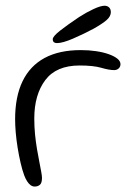

<svg xmlns="http://www.w3.org/2000/svg" viewBox="-20 -658 473 686"><path d="M104 8.5Q96 8.5 89.2 3.5Q82.5 -1.5 76.8 -10.5Q71 -19.5 66.5 -31.5Q59.5 -50.5 53.5 -76.5Q47.5 -102.5 43 -130.2Q38.5 -158 36.2 -184.5Q34 -211 34 -232Q34 -312.5 60.5 -367.5Q87 -422.5 139.2 -450.8Q191.5 -479 268.5 -479Q297.5 -479 323 -475.2Q348.5 -471.5 368.2 -464.5Q388 -457.5 399.2 -448.5Q410.5 -439.5 410.5 -428.5Q410.5 -422 407.2 -417.2Q404 -412.5 399 -410Q394 -407.5 388 -407.5Q370 -407.5 341.8 -415.8Q313.5 -424 264.5 -424Q181 -424 141.8 -371.8Q102.5 -319.5 102.5 -234.5Q102.5 -205 105.2 -177.5Q108 -150 112.2 -125.2Q116.5 -100.5 120.5 -80Q124.5 -59.5 127.2 -44.8Q130 -30 130 -22.5Q130 -4.5 122.8 2Q115.5 8.5 104 8.5ZM183.5 -504Q176.5 -504 172.5 -507.2Q168.5 -510.5 168.5 -518Q168.5 -528 195 -548.8Q221.5 -569.5 262.5 -597Q288 -613.5 313.8 -625.5Q339.5 -637.5 353.5 -637.5Q363.5 -637.5 369.8 -631.5Q376 -625.5 376 -614.5Q376 -599.5 360.8 -586.2Q345.5 -573 314.5 -555.5Q278 -536 240.8 -520Q203.5 -504 183.5 -504Z"/></svg>

Font: Gluten ExtraLight
Style: Regular
Weight: 250
Designer: Tyler Finck
Foundry: Etcetera Type Company
Version: Version 1.300